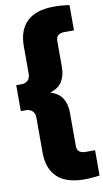

<svg xmlns="http://www.w3.org/2000/svg" viewBox="-117 -868 618 1147"><g transform="rotate(-10 192.0 -294.0)"><path d="M297 230Q188.5 230 134 178.2Q79.5 126.5 79.5 28V-185Q79.5 -208.5 65 -223Q50.5 -237.5 27 -237.5H-5.5V-395H27Q50.5 -395 65 -409.2Q79.5 -423.5 79.5 -447V-616Q79.5 -714.5 134 -766.2Q188.5 -818 297 -818Q324.5 -818 347.5 -816Q370.5 -814 391 -811V-657.5H333.5Q282 -657.5 282 -613V-456Q282 -402.5 260 -367Q238 -331.5 186.5 -316Q238 -300.5 260 -265Q282 -229.5 282 -176V25Q282 69.5 333.5 69.5H391V223Q370.5 226 347.5 228Q324.5 230 297 230Z"/></g></svg>

Font: Encode Sans SmCnd Black
Style: Regular
Weight: 900
Width: 4
Designer: Multiple Designers
Foundry: Impallari Type
Version: Version 3.002; ttfautohint (v1.8.3) -l 8 -r 50 -G 200 -x 14 